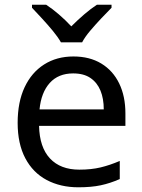

<svg xmlns="http://www.w3.org/2000/svg" viewBox="-20 -786 604 816"><path d="M292 -546Q361 -546 410.5 -516Q460 -486 486.5 -431.5Q513 -377 513 -304V-251H146Q148 -160 192.5 -112.5Q237 -65 317 -65Q368 -65 407.5 -74.5Q447 -84 489 -102V-25Q448 -7 408 1.5Q368 10 313 10Q237 10 178.5 -21Q120 -52 87.5 -113.5Q55 -175 55 -264Q55 -352 84.5 -415Q114 -478 167.5 -512Q221 -546 292 -546ZM291 -474Q228 -474 191.5 -433.5Q155 -393 148 -321H421Q421 -367 407 -401Q393 -435 364.5 -454.5Q336 -474 291 -474ZM239 -606Q226 -629 204 -655.5Q182 -682 158 -708Q134 -734 116 -753V-766H176Q202 -749 230 -725Q258 -701 283 -674Q310 -701 338 -725Q366 -749 392 -766H454V-753Q435 -734 410.5 -708Q386 -682 363.5 -655.5Q341 -629 329 -606Z"/></svg>

Font: Noto Sans Tamil
Style: Regular
Weight: 400
Designer: Jelle Bosma - Monotype Design Team
Foundry: Monotype Imaging Inc.
Version: Version 2.003